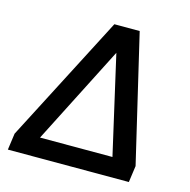

<svg xmlns="http://www.w3.org/2000/svg" viewBox="-102 -786 877 886"><g transform="rotate(15 336.5 -343.0)"><path d="M458 -686 601 -79 590 0H12L23 -79L337 -686ZM380 -561 141 -92H487Z"/></g></svg>

Font: Chivo
Style: Bold Italic
Weight: 700
Italic angle: -8.05°
Designer: Hector Gatti
Foundry: Omnibus-Type
Version: Version 1.007